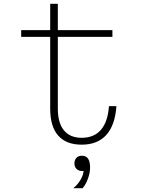

<svg xmlns="http://www.w3.org/2000/svg" viewBox="-20 -746 740 1006"><path d="M283 -726V-588H569V-553H283V-177Q283 -102 315 -63Q347 -24 408 -24Q473 -24 509 -66Q545 -108 551 -190H590Q583 -90 537 -39Q491 12 408 12Q327 12 285 -35.5Q243 -83 243 -177V-553H91V-588H243V-726ZM409 150Q392 150 381 139Q370 128 370 110Q370 92 380.5 81Q391 70 409 70Q427 70 437.5 81Q448 92 448 110Q448 128 437.5 139Q427 150 409 150ZM364 240Q387 222 402.5 195Q418 168 418 146L409 70Q432 70 442 86Q452 102 452 132Q452 159 441 189.5Q430 220 413 240Z"/></svg>

Font: Martian Mono SemiExpanded Thin
Style: Regular
Weight: 250
Monospace: yes
Version: Version 0.930